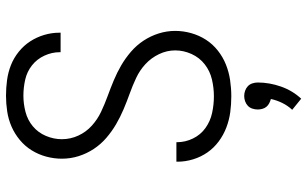

<svg xmlns="http://www.w3.org/2000/svg" viewBox="-212 -571 1024 640"><g transform="rotate(-90 300.0 -251.0)"><path d="M299 8Q272 8 246 4.5Q220 1 195 -8.5Q170 -18 148.5 -34Q127 -50 112 -71.5Q97 -93 89 -119Q81 -145 81 -171V-175H146V-173Q146 -145 158.5 -119.5Q171 -94 193.5 -78Q216 -62 243.5 -56Q271 -50 299 -50Q327 -50 355 -56.5Q383 -63 405.5 -80.5Q428 -98 440 -124.5Q452 -151 452 -179Q452 -207 439.5 -233Q427 -259 406.5 -278Q386 -297 360.5 -309Q335 -321 308.5 -330.5Q282 -340 256 -351Q230 -362 206 -376Q182 -390 160.5 -408.5Q139 -427 123.5 -450.5Q108 -474 99.5 -501Q91 -528 91 -557Q91 -583 98 -609Q105 -635 119 -657.5Q133 -680 153.5 -697Q174 -714 198 -724.5Q222 -735 248.5 -739Q275 -743 301 -743Q327 -743 353 -739.5Q379 -736 403 -726.5Q427 -717 447.5 -700.5Q468 -684 482 -662.5Q496 -641 503.5 -616Q511 -591 511 -565V-561H446V-564Q446 -590 434.5 -615Q423 -640 402 -656.5Q381 -673 354.5 -679Q328 -685 301 -685Q274 -685 247 -678Q220 -671 199 -653.5Q178 -636 167 -610Q156 -584 156 -557Q156 -528 168 -502Q180 -476 201 -457Q222 -438 247.5 -426Q273 -414 299 -404.5Q325 -395 351.5 -384Q378 -373 402 -359Q426 -345 447.5 -326.5Q469 -308 484.5 -284.5Q500 -261 508.5 -234Q517 -207 517 -179Q517 -152 509.5 -125.5Q502 -99 487.5 -76.5Q473 -54 451.5 -37Q430 -20 405 -10Q380 0 353 4Q326 8 299 8ZM291 241 254 211Q268 196 277 177.5Q286 159 290 140Q283 138 276 134.5Q269 131 264 125Q259 119 257 111Q255 103 255 96Q255 87 258 78Q261 69 267.5 63Q274 57 282.5 54Q291 51 300 51Q309 51 317.5 54Q326 57 332.5 63Q339 69 342 78Q345 87 345 96Q345 135 331.5 173.5Q318 212 291 241Z"/></g></svg>

Font: Iosevka Aile Light
Style: Regular
Weight: 300
Designer: Belleve Invis
Foundry: Belleve Invis
Version: Version 27.3.5; ttfautohint (v1.8.4)